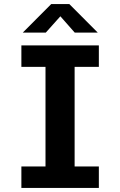

<svg xmlns="http://www.w3.org/2000/svg" viewBox="-20 -923 590 943"><path d="M85 0V-105.5H203.5V-594.5H85V-700H465.5V-594.5H346.5V-105.5H465.5V0ZM92 -763 231.5 -903H320.5L460 -763H347L276.5 -843L205 -763Z"/></svg>

Font: Trispace SemiCondensed SemiBold
Style: Regular
Weight: 600
Width: 4
Designer: Tyler Finck
Foundry: Etcetera Type Company
Version: Version 1.210; ttfautohint (v1.8.3)